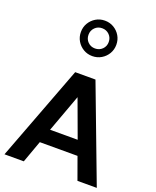

<svg xmlns="http://www.w3.org/2000/svg" viewBox="-188 -1169 1035 1276"><g transform="rotate(20 330.0 -531.5)"><path d="M196.9 -156.1H463.6L520 0H656.7L402.3 -673.6H258.8L3.9 0H140.5ZM232.9 -257 330.3 -522.8 428 -257ZM399.8 -937.8Q399.8 -907.3 379.2 -886.9Q358.5 -866.5 328.1 -866.5Q297.7 -866.5 277.3 -886.9Q256.8 -907.3 256.8 -937.8Q256.8 -968.2 277.3 -988.8Q297.7 -1009.4 328.1 -1009.4Q358.5 -1009.4 379.2 -988.8Q399.8 -968.2 399.8 -937.8ZM453.6 -937.7Q453.6 -972.8 436.8 -1001.2Q419.9 -1029.5 391.5 -1046.4Q363.1 -1063.2 328.1 -1063.2Q293.6 -1063.2 265.1 -1046.4Q236.7 -1029.5 219.8 -1001.1Q203 -972.8 203 -937.7Q203 -903.2 219.8 -874.7Q236.7 -846.3 265.1 -829.5Q293.5 -812.6 328.1 -812.6Q363.1 -812.6 391.5 -829.5Q419.9 -846.3 436.8 -874.7Q453.6 -903.2 453.6 -937.7Z"/></g></svg>

Font: Estedad-VF-FD Black
Style: Regular
Weight: 900
Designer: Amin Abedi
Version: Version 4.000